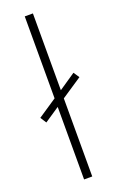

<svg xmlns="http://www.w3.org/2000/svg" viewBox="-152 -801 520 841"><g transform="rotate(-20 108.0 -380.0)"><path d="M85 0H123V-364L219 -428L201 -455L123 -402V-760H85V-378L-3 -319L15 -291L85 -338Z"/></g></svg>

Font: Noto Sans Lao UI SemCond ExtLt
Style: Regular
Weight: 200
Width: 4
Designer: Monotype Design Team
Foundry: Monotype Imaging Inc.
Version: Version 2.000